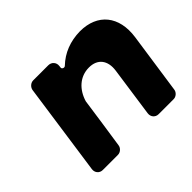

<svg xmlns="http://www.w3.org/2000/svg" viewBox="-123 -733 919 919"><g transform="rotate(-45 336.5 -273.5)"><path d="M501 -547C435 -546 378 -524 333 -481C326 -474 311 -480 313 -490L314 -499C317 -521 301 -539 279 -539H177C160 -539 145 -525 142 -509L75 -40C72 -18 87 0 109 0H212C228 0 244 -14 246 -30C259 -117 272 -203 284 -290C302 -351 347 -394 409 -394C467 -394 498 -355 489 -292L453 -40C450 -18 465 0 487 0H589C605 0 621 -14 623 -30L668 -340C686 -466 620 -547 501 -547Z"/></g></svg>

Font: Trueno
Style: RoundBdIt
Weight: 700
Designer: Julieta Ulanovsky, Jasper
Foundry: Julieta Ulanovsky, Cannot Into Space Fonts
Version: Version 3.001